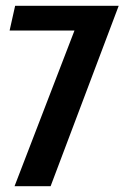

<svg xmlns="http://www.w3.org/2000/svg" viewBox="-20 -640 429 660"><path d="M30 0 236 -535H13L32 -620H388L154 0Z"/></svg>

Font: Smooch Sans Thin
Style: Bold
Weight: 700
Version: Version 1.010